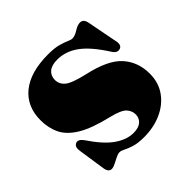

<svg xmlns="http://www.w3.org/2000/svg" viewBox="-131 -606 745 745"><g transform="rotate(-45 241.0 -233.5)"><path d="M243.5 -28.5Q271.5 -28.5 285.8 -41.2Q300 -54 300 -73.5Q300 -93.5 285.8 -109.2Q271.5 -125 222 -137Q141.5 -156 98.5 -182Q55.5 -208 39 -242Q22.5 -276 22.5 -318.5Q22.5 -394.5 75 -436.8Q127.5 -479 224 -479Q259 -479 280.5 -473Q302 -467 314.5 -461.2Q327 -455.5 334.5 -455.5Q348.5 -455.5 366.8 -467.2Q385 -479 400 -479Q406.5 -479 412.2 -474.5Q418 -470 421.5 -458L445 -336.5Q454 -304 436.5 -297.5Q419.5 -291 406.5 -310Q361.5 -381 321 -410.2Q280.5 -439.5 235 -439.5Q204 -439.5 188.2 -426Q172.5 -412.5 172.5 -390Q172.5 -366.5 191.8 -350.5Q211 -334.5 274.5 -320Q373 -298 411.8 -254.2Q450.5 -210.5 450.5 -147Q450.5 -98 425.2 -62.5Q400 -27 357 -7.5Q314 12 260.5 12Q227.5 12 206.5 5.5Q185.5 -1 172.8 -7.8Q160 -14.5 152 -14.5Q143 -14.5 130.5 -8.2Q118 -2 105.8 4.2Q93.5 10.5 84.5 10.5Q67.5 10.5 63.5 -14.5L47.5 -121.5Q44.5 -138 47 -146.2Q49.5 -154.5 58 -158.5Q73 -165 88.5 -143.5Q130 -81.5 168 -55Q206 -28.5 243.5 -28.5Z"/></g></svg>

Font: Fraunces 72pt Black
Style: Regular
Weight: 900
Version: Version 1.000;[0bf87f6ff]